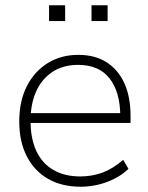

<svg xmlns="http://www.w3.org/2000/svg" viewBox="-20 -700 563 728"><path d="M286 8Q214 8 162 -22Q110 -52 81.5 -107.5Q53 -163 53 -240Q53 -316 81.5 -372.5Q110 -429 160.5 -460.5Q211 -492 277 -492Q340 -492 384 -464Q428 -436 451.5 -384.5Q475 -333 475 -260V-234H80V-271H453L436 -259Q436 -350 396 -402Q356 -454 276 -454Q218 -454 177.5 -426.5Q137 -399 116.5 -352Q96 -305 96 -245V-240Q96 -174 118 -127Q140 -80 182.5 -55.5Q225 -31 284 -31Q329 -31 368.5 -45.5Q408 -60 447 -94L467 -60Q436 -29 387 -10.5Q338 8 286 8ZM327 -620V-680H388V-620ZM166 -620V-680H227V-620Z"/></svg>

Font: Nunito Sans 12pt ExtraLight 12pt ExtraLight
Style: Regular
Weight: 250
Version: Version 3.101;gftools[0.9.27]